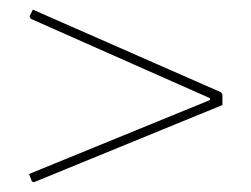

<svg xmlns="http://www.w3.org/2000/svg" viewBox="-20 -475 520 397"><path d="M439.9 -279.8V-257.8L49.8 -98.1L45.9 -100.1L40 -115.2L414.1 -268.1V-272L43.9 -436L41 -440.9L47.9 -455.1L437 -284.2Z"/></svg>

Font: Datalegreya
Style: Thin
Weight: 250
Designer: Figs Lab
Foundry: Figs Lab
Version: Version 1.002;PS 001.002;hotconv 1.0.70;makeotf.lib2.5.58329